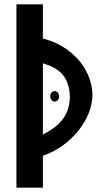

<svg xmlns="http://www.w3.org/2000/svg" viewBox="-20 -880 502 885"><path d="M186 -585.5C246.1 -565.8 297.9 -533.9 302.1 -436.7C302.1 -337.7 239.7 -293.2 187 -264.9L177.6 -259.8V-588.3ZM232 -411.6C242.8 -411.6 252.5 -422.6 252.5 -436C252.5 -449.4 242.8 -460.4 232 -460.4C221.2 -460.4 211.5 -449.4 211.5 -436C211.5 -422.6 221.2 -411.6 232 -411.6ZM177.6 -15V-162.1L182.2 -163.8C302.7 -205.5 406.2 -325.8 406.2 -445.2C401.1 -574.2 299.8 -670.4 182.7 -701.1L177.6 -702.5V-860H55.8V-15Z"/></svg>

Font: Stormning
Style: Light
Weight: 400
Designer: Robert Jablonski, Mew Too
Foundry: Cannot Into Space Fonts
Version: Version 0.90